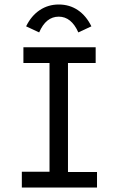

<svg xmlns="http://www.w3.org/2000/svg" viewBox="-20 -833 540 853"><path d="M77 0V-70H200V-553H84V-623H405V-553H282V-69H411V0ZM154 -689 96 -716Q119 -763 156.5 -788Q194 -813 241 -813Q289 -813 326 -788Q363 -763 386 -716L328 -689Q297 -759 241 -759Q184 -759 154 -689Z"/></svg>

Font: Inconsolata Medium
Style: Regular
Weight: 500
Monospace: yes
Designer: Raph Levien, Cyreal, Brenton Simpson
Foundry: Raph Levien, Cyreal, Google
Version: Version 3.001; ttfautohint (v1.8.2.53-6de2)